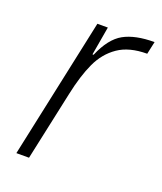

<svg xmlns="http://www.w3.org/2000/svg" viewBox="-104 -587 554 656"><g transform="rotate(20 173.0 -259.0)"><path d="M141 -510H179L161 -406H165Q193 -472 234.5 -495Q276 -518 346 -518L336 -472Q271 -472 231 -444.5Q191 -417 169 -369.5Q147 -322 132 -251L78 0H32Z"/></g></svg>

Font: Saira Semi Condensed ExtraLight
Style: Italic
Weight: 200
Width: 4
Italic angle: -12°
Designer: Hector Gatti with collaboration of the Omnibus-Type team
Foundry: Omnibus-Type
Version: Version 1.001; ttfautohint (v1.8)